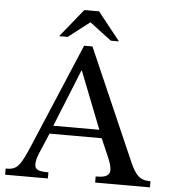

<svg xmlns="http://www.w3.org/2000/svg" viewBox="-57 -887 831 939"><g transform="rotate(5 359.0 -418.0)"><path d="M714 0V-30C660 -30 640 -53 611 -119L374 -662H333L121 -160C73 -46 59 -30 3 -30V0H213V-30C166 -30 146 -36 146 -64C146 -82 151 -97 157 -113L202 -219H458L497 -129C510 -99 514 -81 514 -67C514 -32 475 -30 445 -30V0ZM443 -259H217L330 -539H333ZM501 -698 391 -836H319L207 -698H249L354 -779L461 -698Z"/></g></svg>

Font: STIX Two Math
Style: Regular
Weight: 400
Designer: Ross Mills, John Hudson & Paul Hanslow, Tiro Typeworks Ltd; with portions MicroPress Inc., with additions and correction
Foundry: Tiro Typeworks Ltd
Version: Version 2.02 b142